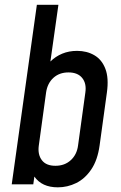

<svg xmlns="http://www.w3.org/2000/svg" viewBox="-20 -770 506 802"><path d="M221.5 12.5Q262 12.5 298.5 -5.5Q335 -23.5 361.2 -62.2Q387.5 -101 396 -162L426.5 -383.5Q435 -444 420.2 -482.5Q405.5 -521 374.2 -539.2Q343 -557.5 302 -557.5Q268 -557.5 239.8 -545.8Q211.5 -534 190.5 -513L224 -750H134L29 0H119L123.5 -32.5Q155 12.5 221.5 12.5ZM211.5 -77.5Q172.5 -77.5 154.8 -101Q137 -124.5 142 -161.5L172.5 -383.5Q178 -422 203 -444.8Q228 -467.5 266 -467.5Q304.5 -467.5 323.2 -444.5Q342 -421.5 336.5 -383.5L306 -162Q301 -124 275.5 -100.8Q250 -77.5 211.5 -77.5Z"/></svg>

Font: Mohave Medium
Style: Italic
Weight: 500
Italic angle: -8°
Designer: Gumpita Rahayu
Foundry: Tokotype
Version: Version 2.002; ttfautohint (v1.8.3)